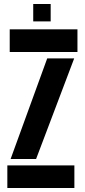

<svg xmlns="http://www.w3.org/2000/svg" viewBox="-20 -948 428 968"><path d="M17 0V-114H355V0ZM29 -686V-800H370.5V-686ZM33.5 -146.5 218 -653.5H354L162 -146.5ZM147.5 -840V-928H235.5V-840Z"/></svg>

Font: Big Shoulders Stencil Display Thin ExtraBold
Style: Regular
Weight: 800
Version: Version 2.001